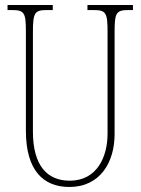

<svg xmlns="http://www.w3.org/2000/svg" viewBox="-20 -734 560 764"><path d="M256 10C379 10 436 -89 436 -200V-607C436 -683 442 -694 492 -694H509V-714H328V-694H352C402 -694 408 -683 408 -607V-202C408 -114 369 -15 257 -15C169 -15 111 -74 111 -210V-606C111 -684 118 -694 167 -694H190V-714H10V-694H27C77 -694 83 -683 83 -609V-214C83 -55 153 10 256 10Z"/></svg>

Font: Noto Serif ExtraCondensed Thin
Style: Regular
Weight: 100
Width: 2
Designer: Monotype Design Team
Foundry: Monotype Imaging Inc.
Version: Version 2.013